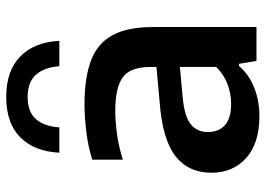

<svg xmlns="http://www.w3.org/2000/svg" viewBox="-138 -708 855 618"><g transform="rotate(-90 289.0 -398.5)"><path d="M225.5 9.5Q137.5 9.5 90 -33Q42.5 -75.5 42.5 -145Q42.5 -219 96 -260.8Q149.5 -302.5 268.5 -311.5L383 -322V-341Q383 -406.5 349.5 -430.5Q316 -454.5 242 -454.5Q208.5 -454.5 166.5 -448.8Q124.5 -443 84.5 -430V-528.5Q125 -541.5 173.2 -547.5Q221.5 -553.5 263 -553.5Q347.5 -553.5 402.8 -533Q458 -512.5 484.8 -464.2Q511.5 -416 511.5 -332V0H402.5L393 -56.5H386.5Q358.5 -24 316.2 -7.2Q274 9.5 225.5 9.5ZM173.5 -156.5Q173.5 -121 196 -101.2Q218.5 -81.5 264.5 -81.5Q295.5 -81.5 326.5 -92.8Q357.5 -104 383 -129.5V-246.5L280 -237Q222.5 -231 198 -211Q173.5 -191 173.5 -156.5ZM107 -634.5Q111 -715 156.5 -760.2Q202 -805.5 286.5 -805.5Q370.5 -805.5 416.8 -760.2Q463 -715 467 -634.5H385.5Q381.5 -683.5 357.8 -710Q334 -736.5 286.5 -736.5Q238.5 -736.5 215.2 -710Q192 -683.5 188.5 -634.5Z"/></g></svg>

Font: Encode Sans Semi Expanded SemiBold
Style: Regular
Weight: 600
Width: 6
Designer: Multiple Designers
Foundry: Impallari Type
Version: Version 3.000; ttfautohint (v1.8.3) -l 8 -r 50 -G 200 -x 14 